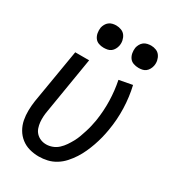

<svg xmlns="http://www.w3.org/2000/svg" viewBox="-181 -829 837 934"><g transform="rotate(30 237.5 -362.5)"><path d="M185 8Q158 8 132.5 1Q107 -6 86.5 -22Q66 -38 53 -60.5Q40 -83 35 -108.5Q30 -134 30.5 -161.5Q31 -189 35 -216L86 -520H164L112 -205Q109 -189 108 -172.5Q107 -156 108.5 -140.5Q110 -125 115 -110Q120 -95 130.5 -84Q141 -73 155.5 -67Q170 -61 187 -61Q204 -61 221.5 -67.5Q239 -74 253 -87Q267 -100 277.5 -115.5Q288 -131 297 -147.5Q306 -164 312 -181Q318 -198 323.5 -215Q329 -232 333 -249.5Q337 -267 340 -284Q349 -342 347.5 -398.5Q346 -455 335 -509L409 -523Q423 -464 425 -400.5Q427 -337 416 -274Q412 -250 406 -226.5Q400 -203 392 -180Q384 -157 373.5 -134Q363 -111 349.5 -90Q336 -69 318.5 -49.5Q301 -30 279 -16.5Q257 -3 233 2.5Q209 8 185 8ZM390 -608Q375 -608 361 -613Q347 -618 339 -629.5Q331 -641 328.5 -655.5Q326 -670 328 -685Q330 -695 335.5 -705Q341 -715 349.5 -721.5Q358 -728 369 -730.5Q380 -733 390 -733Q405 -733 418.5 -727.5Q432 -722 440 -710.5Q448 -699 451 -684.5Q454 -670 451 -655Q449 -645 443.5 -635Q438 -625 429.5 -618.5Q421 -612 410.5 -610Q400 -608 390 -608ZM194 -608Q179 -608 165.5 -613Q152 -618 144 -629.5Q136 -641 133.5 -655.5Q131 -670 133 -685Q135 -695 140.5 -705Q146 -715 154.5 -721.5Q163 -728 173.5 -730.5Q184 -733 194 -733Q209 -733 223 -727.5Q237 -722 245 -710.5Q253 -699 256 -684.5Q259 -670 256 -655Q254 -645 248.5 -635Q243 -625 234.5 -618.5Q226 -612 215 -610Q204 -608 194 -608Z"/></g></svg>

Font: Iosevka QP
Style: Italic
Weight: 400
Italic angle: -9°
Designer: Belleve Invis
Foundry: Belleve Invis
Version: Version 20.0.0; ttfautohint (v1.8.4)